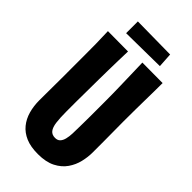

<svg xmlns="http://www.w3.org/2000/svg" viewBox="-260 -912 993 993"><g transform="rotate(45 237.0 -415.5)"><path d="M237 10Q183 10 147 -5.5Q111 -21 88.5 -48.5Q66 -76 55.5 -113Q45 -150 45 -193Q45 -228 45.5 -270.5Q46 -313 46 -355.5Q46 -398 46 -432Q46 -477 46 -520Q46 -563 45.5 -606.5Q45 -650 43 -696L191 -695Q190 -662 189 -625.5Q188 -589 187.5 -553Q187 -517 186.5 -484.5Q186 -452 186 -426Q186 -397 185.5 -372Q185 -347 185 -325Q185 -303 185 -285Q185 -267 185 -252Q185 -204 189 -173Q193 -142 205 -127Q217 -112 240 -112Q258 -112 268 -122.5Q278 -133 282.5 -151Q287 -169 288 -192Q289 -215 289 -239Q289 -249 289.5 -269Q290 -289 290 -326Q290 -363 290 -424Q290 -488 288.5 -540.5Q287 -593 286 -634.5Q285 -676 284 -707L433 -706Q433 -673 432.5 -642.5Q432 -612 431.5 -580Q431 -548 430.5 -510Q430 -472 430 -422Q431 -337 431 -277.5Q431 -218 431 -195Q431 -163 422.5 -127Q414 -91 392.5 -60Q371 -29 333 -9.5Q295 10 237 10ZM117 -755V-841L356 -838L361 -758Z"/></g></svg>

Font: Truculenta Black
Style: Regular
Weight: 900
Version: Version 1.002